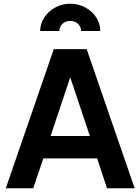

<svg xmlns="http://www.w3.org/2000/svg" viewBox="-20 -1008 752 1028"><path d="M268 -745H444L701 0H553L500 -160H212L158 0H11ZM461 -280 356 -594 251 -280ZM356 -988Q400 -988 437 -968Q474 -948 495.5 -914.5Q517 -881 517 -842H414Q414 -865 397.5 -880.5Q381 -896 356 -896Q331 -896 314.5 -880.5Q298 -865 298 -842H195Q195 -880 217 -914Q239 -948 276 -968Q313 -988 356 -988Z"/></svg>

Font: Eudoxus Sans
Style: Bold
Weight: 700
Designer: Stijn de Vries
Foundry: tokotype
Version: Version 2.005